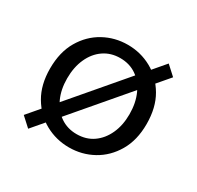

<svg xmlns="http://www.w3.org/2000/svg" viewBox="-124 -657 847 827"><g transform="rotate(30 300.0 -243.0)"><path d="M300 12Q236 12 181.5 -18Q127 -48 93.5 -105Q60 -162 60 -242Q60 -324 93.5 -381Q127 -438 181.5 -468Q236 -498 300 -498Q364 -498 418.5 -468Q473 -438 506.5 -381Q540 -324 540 -242Q540 -162 506.5 -105Q473 -48 418.5 -18Q364 12 300 12ZM300 -54Q347 -54 381.5 -78Q416 -102 435.5 -144.5Q455 -187 455 -242Q455 -298 435.5 -341Q416 -384 381.5 -408Q347 -432 300 -432Q254 -432 219 -408Q184 -384 164.5 -341Q145 -298 145 -242Q145 -187 164.5 -144.5Q184 -102 219 -78Q254 -54 300 -54ZM108 30 62 -12 492 -516 538 -474Z"/></g></svg>

Font: Source Code Pro
Style: Regular
Weight: 400
Monospace: yes
Designer: Paul D. Hunt, Teo Tuominen
Foundry: Adobe Systems Incorporated
Version: Version 1.018;hotconv 1.0.116;makeotfexe 2.5.65601